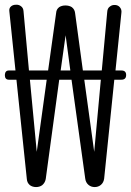

<svg xmlns="http://www.w3.org/2000/svg" viewBox="-20 -755 541 793"><path d="M77.1 -709Q76.2 -722.7 66.4 -729.5Q57.6 -736.3 45.9 -735.4Q33.2 -735.4 25.4 -728.5Q16.6 -720.7 18.6 -708L43.9 -463.9H16.6Q1 -463.9 0 -445.3Q0 -425.8 16.6 -425.8H47.9L90.8 -15.6Q91.8 0 103.5 9.8Q114.3 17.6 128.9 17.6Q143.6 17.6 154.3 9.8Q166 0 168.9 -15.6L224.6 -425.8H275.4L332 -17.6Q334 -1 345.7 8.8Q356.4 17.6 371.1 17.6Q385.7 17.6 396.5 8.8Q408.2 -1 410.2 -17.6L452.1 -425.8H481.4Q501 -425.8 501 -445.3Q501 -463.9 481.4 -463.9H457L481.4 -702.1Q483.4 -715.8 474.6 -725.6Q467.8 -733.4 456.1 -734.4Q443.4 -735.4 434.6 -728.5Q423.8 -721.7 422.9 -706.1L400.4 -463.9H322.3L290 -702.1Q288.1 -716.8 276.4 -725.6Q265.6 -732.4 250 -732.4Q235.4 -732.4 224.6 -725.6Q212.9 -716.8 211.9 -702.1L178.7 -463.9H99.6ZM103.5 -425.8H172.9L131.8 -127.9ZM328.1 -425.8H396.5L369.1 -127.9ZM251 -609.4 270.5 -463.9H230.5Z"/></svg>

Font: GulimChe
Style: Regular
Weight: 400
Monospace: yes
Version: Version 2.21